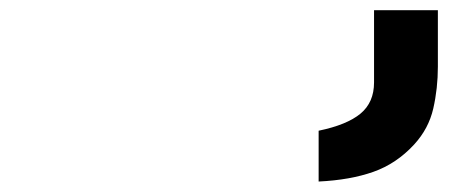

<svg xmlns="http://www.w3.org/2000/svg" viewBox="-20 -720 887 376"><path d="M604 -364.5V-464Q659.5 -475.5 686 -497.5Q712.5 -519.5 712.5 -558.5V-700H837.5V-589.5Q837.5 -547 828.5 -507.5Q819.5 -468 791 -437Q756.5 -399.5 711.2 -383.5Q666 -367.5 604 -364.5Z"/></svg>

Font: Undotted
Style: Bold
Weight: 700
Designer: Delve Withrington, Dave Bailey, Thomas Jockin
Foundry: Delve Fonts LLC
Version: Version 4.000